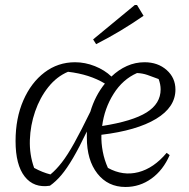

<svg xmlns="http://www.w3.org/2000/svg" viewBox="-20 -737 752 765"><path d="M179 3Q115 13 78.5 -33.5Q42 -80 42 -175Q42 -266 73 -337Q104 -408 157.5 -448.5Q211 -489 279 -489Q319 -489 358 -473.5Q397 -458 424 -432Q452 -459 485.5 -474Q519 -489 556 -489Q609 -489 644 -458Q679 -427 679 -380Q679 -310 602 -263.5Q525 -217 384 -200Q383 -167 389.5 -133Q396 -99 410 -68Q470 -35 531.5 -51Q593 -67 644 -128L656 -119Q630 -59 583.5 -25.5Q537 8 480 8Q410 8 368 -45.5Q326 -99 326 -189Q326 -201 326 -213Q295 -148 270.5 -106.5Q246 -65 224.5 -39.5Q203 -14 179 3ZM116 -68Q149 -50 181 -42Q204 -61 226.5 -90Q249 -119 276 -167.5Q303 -216 340 -292Q359 -356 398 -404Q337 -441 251 -451Q206 -432 172.5 -390Q139 -348 120 -293Q101 -238 99 -179.5Q97 -121 116 -68ZM526 -446Q469 -421 432.5 -363Q396 -305 387 -235Q508 -254 564 -289Q620 -324 620 -381Q620 -401 612 -422Q586 -432 567 -438.5Q548 -445 526 -446ZM363 -561 351 -580 517 -717H526L552 -674Q507 -643 460.5 -615Q414 -587 363 -561Z"/></svg>

Font: Piazzolla Light
Style: Italic
Weight: 300
Italic angle: -11.3°
Designer: Juan Pablo del Peral
Foundry: Huerta Tipografica
Version: Version 1.330